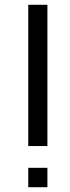

<svg xmlns="http://www.w3.org/2000/svg" viewBox="-20 -760 291 802"><path d="M98 -19V-59H178V-19V-18V22H98V-18ZM98 -700V-740H178V-700V-190V-150H98V-190Z"/></svg>

Font: Nordica Advanced
Style: RegularExtended
Weight: 300
Version: Version 1.07